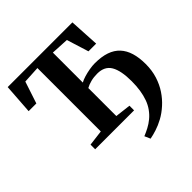

<svg xmlns="http://www.w3.org/2000/svg" viewBox="-244 -934 1348 1348"><g transform="rotate(-45 430.5 -260.0)"><path d="M489.5 222.5 470.5 179.5Q497.5 168.5 524.8 154.2Q552 140 577.5 119.2Q603 98.5 624 69Q643.5 42 656 7.5Q668.5 -27 674.8 -68.2Q681 -109.5 681 -156.5Q681 -261.5 650.5 -313.5Q620 -365.5 547.5 -365.5Q512.5 -365.5 483.8 -358.2Q455 -351 431.5 -338V-60L548 -46V0H161.5V-46L278 -60.5V-690L151 -683L97 -519.5H20.5L36 -743H678.5L691 -519.5H614.5L563.5 -683L431.5 -690V-392.5Q449 -402.5 476.5 -410.8Q504 -419 533.2 -424Q562.5 -429 586 -429Q652.5 -429 699.8 -412.8Q747 -396.5 777 -364Q807 -331.5 821.5 -283.5Q836 -235.5 836 -172Q836 -108.5 819 -55Q802 -1.5 773.5 41.2Q745 84 709 116.5Q670.5 151.5 630.5 173Q590.5 194.5 553.8 206Q517 217.5 489.5 222.5Z"/></g></svg>

Font: Merriweather 60pt
Style: Bold
Weight: 700
Version: Version 2.100